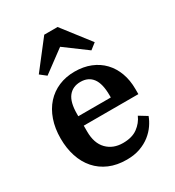

<svg xmlns="http://www.w3.org/2000/svg" viewBox="-189 -898 935 1023"><g transform="rotate(-30 278.0 -386.5)"><path d="M290 12Q230 12 183.5 -8Q137 -28 105 -64.5Q73 -101 56.5 -151.5Q40 -202 40 -262Q40 -324 57.5 -374.5Q75 -425 107 -460.5Q139 -496 183.5 -515Q228 -534 282 -534Q336 -534 379.5 -516.5Q423 -499 453.5 -467Q484 -435 500.5 -390.5Q517 -346 517 -291V-260H181V-224Q181 -152 218.5 -113.5Q256 -75 317 -75Q373 -75 407 -100Q441 -125 457 -162L506 -132Q497 -107 479.5 -81.5Q462 -56 435.5 -35Q409 -14 373 -1Q337 12 290 12ZM181 -318H381V-331Q381 -403 355.5 -437Q330 -471 282 -471Q234 -471 207.5 -437.5Q181 -404 181 -332ZM110 -616 241 -785H323L454 -616L417 -587L282 -687L147 -587Z"/></g></svg>

Font: IBM Plex Serif SmBld
Style: Regular
Weight: 600
Designer: Mike Abbink, Paul van der Laan, Pieter van Rosmalen
Foundry: Bold Monday
Version: Version 3.001